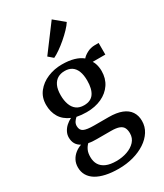

<svg xmlns="http://www.w3.org/2000/svg" viewBox="-269 -962 1128 1324"><g transform="rotate(-30 295.5 -300.0)"><path d="M266.5 262Q210 262 165.2 252.2Q120.5 242.5 89.5 223.8Q58.5 205 42 177.2Q25.5 149.5 25.5 113.5Q25.5 82 38.5 57.2Q51.5 32.5 73.5 14.8Q95.5 -3 123 -12Q98.5 -25 86.2 -46.2Q74 -67.5 74 -97Q74 -120 84.8 -141Q95.5 -162 114 -178.8Q132.5 -195.5 155 -206.5Q101.5 -229.5 76.2 -271.8Q51 -314 51 -370Q51 -429 84 -471Q117 -513 170 -535.2Q223 -557.5 283.5 -557.5Q338 -557.5 378.2 -546Q418.5 -534.5 445.5 -512.5Q456.5 -527.5 485.2 -543.2Q514 -559 549 -559H578.5V-466.5H478Q485 -456.5 489.8 -443.2Q494.5 -430 497.2 -414.5Q500 -399 500 -382Q500 -322.5 470.5 -278.5Q441 -234.5 389 -210.5Q337 -186.5 270 -186.5Q249 -186.5 229 -188.5Q209 -190.5 191.5 -194Q179 -183.5 170 -169.5Q161 -155.5 161 -138Q161 -105 185.2 -93.2Q209.5 -81.5 267.5 -81.5H382.5Q445.5 -81.5 486.8 -65.2Q528 -49 548.5 -18.2Q569 12.5 569 55.5Q569 101.5 545 139.2Q521 177 479.2 204.5Q437.5 232 383 247Q328.5 262 266.5 262ZM278.5 208Q325 208 365 194Q405 180 429.8 153.2Q454.5 126.5 454.5 88Q454.5 62.5 445.8 44.8Q437 27 414 18Q391 9 348.5 9H235.5Q217 9 200.8 7.8Q184.5 6.5 171.5 3.5Q155.5 18.5 145.5 40.2Q135.5 62 135.5 93.5Q135.5 130 151.2 155.5Q167 181 198.5 194.5Q230 208 278.5 208ZM278 -236.5Q331.5 -236.5 356.2 -272Q381 -307.5 381 -374Q381 -418.5 369.2 -448.5Q357.5 -478.5 334.8 -493.8Q312 -509 278.5 -509Q246 -509 222.2 -495Q198.5 -481 185 -452Q171.5 -423 171.5 -376.5Q171.5 -335.5 182.8 -303.8Q194 -272 217.5 -254.2Q241 -236.5 278 -236.5ZM261.5 -623.5 225 -655 379.5 -861.5 460.5 -794Q448.5 -774.5 424.2 -749Q400 -723.5 370.2 -698Q340.5 -672.5 312 -652.8Q283.5 -633 263 -623.5Z"/></g></svg>

Font: Merriweather 48pt SemiBold
Style: Regular
Weight: 600
Version: Version 2.100